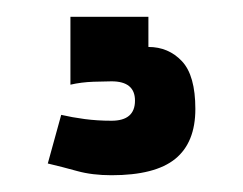

<svg xmlns="http://www.w3.org/2000/svg" viewBox="-20 -20 290 229"><path d="M113 77Q106 77 91.5 77.5Q77 78 64 81V0H157V36Q181 36 197 53Q213 70 213 110Q213 150 189 169.5Q165 189 113 189Q90 189 72 184Q54 179 37 175L53 117Q66 120 81 122Q96 124 113 124Q141 124 141 100Q141 77 113 77Z"/></svg>

Font: Epunda Sans
Style: Bold
Weight: 700
Designer: Simon Atzbach
Foundry: typofactur
Version: Version 2.204; ttfautohint (v1.8.4.7-5d5b)